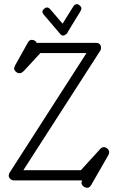

<svg xmlns="http://www.w3.org/2000/svg" viewBox="-20 -872 568 927"><path d="M114.3 -666 52.7 -555.7C49.8 -550.1 48.3 -545.2 48.3 -541C48.3 -536.1 50.9 -531.2 56.2 -526.1C61.4 -521.1 67.7 -518.6 75.2 -518.6C81.1 -518.6 86.8 -521.5 92.3 -527.3L92.8 -526.9L174.8 -615.7H397.5L26.9 -39.1C25.2 -36.5 24.1 -33.9 23.4 -31.2C22.8 -28.6 22.3 -26.2 22 -23.9C22 -18.7 24.4 -13.6 29.3 -8.5C34.2 -3.5 40.4 -1 47.9 -1H376.5C374.5 3.6 373.5 7.6 373.5 11.2C373.5 16.8 376.4 22.1 382.1 27.1C387.8 32.1 394.2 34.7 401.4 34.7C408.9 34.7 415.2 30.1 420.4 21L503.4 -123.5C506 -128.1 507.3 -132.5 507.3 -136.7C507.3 -143.2 504.5 -149 498.8 -154.1C493.1 -159.1 487.3 -161.6 481.4 -161.6C474.9 -161.6 469.1 -158.7 463.9 -152.8L370.6 -50.3H92.8L462.9 -625.5C466.1 -629.7 467.8 -634.6 467.8 -640.1C467.8 -656.7 459.5 -665 442.9 -665H164.1C162.8 -665 160.8 -664.7 158.2 -664.1C155.9 -669.3 152.3 -673.2 147.5 -675.8C142.6 -678.4 137.9 -679.7 133.3 -679.7C125.5 -679.7 119.1 -675.1 114.3 -666ZM334 -840.8 282.2 -757.8 222.2 -827.6C217.3 -833.2 212.1 -835.9 206.5 -835.9C203.9 -835.9 201.3 -835.2 198.7 -833.7C196.1 -832.3 193.8 -830.5 191.7 -828.4C189.5 -826.3 187.8 -824 186.5 -821.5C185.2 -819.1 184.6 -816.7 184.6 -814.5C185.2 -810.2 187.3 -806 190.9 -801.8L272 -706.5C275.9 -702.3 280.3 -700.2 285.2 -700.2C290.7 -700.8 296.9 -704.3 303.7 -710.4C305 -713.7 311.1 -724.2 322 -741.9L369.1 -818.8C371.7 -823.4 373 -827.5 373 -831.1C373 -835.9 370.5 -840.7 365.5 -845.2C360.4 -849.8 355.3 -852.1 350.1 -852.1C343.3 -851.1 337.9 -847.3 334 -840.8Z"/></svg>

Font: Nathan
Style: Regular
Weight: 400
Designer: Peter Wiegel
Foundry: Peter Wiegel
Version: Version 1.001 2009